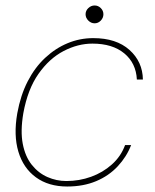

<svg xmlns="http://www.w3.org/2000/svg" viewBox="-20 -668 564 700"><path d="M225 12Q157 12 111 -21.5Q65 -55 47 -115Q29 -175 43 -255Q55 -321 81 -371.5Q107 -422 144.5 -457Q182 -492 226.5 -510.5Q271 -529 320 -529Q404 -529 452 -486Q500 -443 501 -378H479Q476 -438 433 -473.5Q390 -509 317 -509Q264 -509 212 -482Q160 -455 120.5 -399Q81 -343 65 -255Q54 -190 63 -143.5Q72 -97 96 -67Q120 -37 153 -22.5Q186 -8 222 -8Q269 -8 312 -23.5Q355 -39 388 -68.5Q421 -98 436 -139H458Q442 -97 409.5 -62Q377 -27 330.5 -7.5Q284 12 225 12ZM325 -583Q312 -583 302 -593Q292 -603 292 -616Q292 -629 302 -638.5Q312 -648 325 -648Q338 -648 347.5 -638.5Q357 -629 357 -616Q357 -603 347.5 -593Q338 -583 325 -583Z"/></svg>

Font: DM Sans 11pt Thin
Style: Italic
Weight: 250
Italic angle: -10°
Version: Version 4.004;gftools[0.9.30]